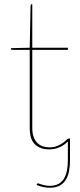

<svg xmlns="http://www.w3.org/2000/svg" viewBox="-20 -693 374 901"><path d="M298.5 -29Q282.5 -12.5 259.5 -2.2Q236.5 8 211.5 8Q168.5 8 144 -15.5Q119.5 -39 119.5 -93V-459H38.5Q31.5 -459 31.5 -464V-467L119.5 -469L123.5 -666Q123.5 -668.5 124.8 -670.8Q126 -673 128.5 -673H131.5V-469H298.5V-459H131.5V-93Q131.5 -68 137.8 -50.8Q144 -33.5 155 -22.5Q166 -11.5 180.5 -6.5Q195 -1.5 211.5 -1.5Q233 -1.5 248.5 -8Q264 -14.5 274.8 -22.2Q285.5 -30 292 -36.5Q298.5 -43 302.5 -43H308.5V58Q308.5 87.5 303.8 111.2Q299 135 287.8 152.2Q276.5 169.5 258.5 178.8Q240.5 188 214 188Q198.5 188 183.2 184.8Q168 181.5 152 175L153 171.5Q154 168.5 155.5 168Q157 167.5 158 167.5Q159.5 167.5 164.5 169.2Q169.5 171 176.8 173.2Q184 175.5 193.5 177.2Q203 179 214 179Q238 179 254 170.2Q270 161.5 280 145.5Q290 129.5 294.2 107.2Q298.5 85 298.5 58Z"/></svg>

Font: Lato Hairline
Style: Regular
Weight: 100
Designer: Lukasz Dziedzic
Foundry: tyPoland Lukasz Dziedzic
Version: Version 2.007; 2014-02-27